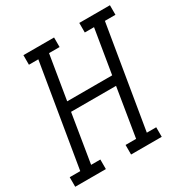

<svg xmlns="http://www.w3.org/2000/svg" viewBox="-182 -872 972 1009"><g transform="rotate(-30 304.5 -367.5)"><path d="M-13 0V-58H51L154 -677H97V-735H283V-677H219L175 -410H448L492 -677H436V-735H622V-677H558L455 -58H512V0H326V-58H390L438 -352H165L117 -58H173V0Z"/></g></svg>

Font: Iosevka Slab Light Extended
Style: Italic
Weight: 300
Width: 7
Italic angle: -9°
Monospace: yes
Designer: Belleve Invis
Foundry: Belleve Invis
Version: Version 11.1.0; ttfautohint (v1.8.3)